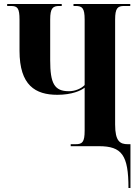

<svg xmlns="http://www.w3.org/2000/svg" viewBox="-20 -734 694 964"><path d="M625 210H635V-10H622C583 -10 558 -24 558 -109V-636C558 -693 571 -704 603 -704H634V-714H349V-704H360C393 -704 405 -693 405 -636V-307C389 -290 358 -276 326 -276C253 -276 232 -315 232 -431V-636C232 -693 245 -704 278 -704H290V-714H16V-704H35C68 -704 78 -693 78 -635V-479C78 -305 158 -258 268 -258C341 -258 387 -279 405 -294V-78C405 -20 393 -10 360 -10H335V0H477C592 0 625 45 625 210Z"/></svg>

Font: Noto Serif Display Condensed Extra
Style: Regular
Weight: 800
Width: 3
Designer: Monotype Design Team
Foundry: Monotype Imaging Inc.
Version: Version 1.900